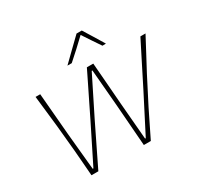

<svg xmlns="http://www.w3.org/2000/svg" viewBox="-198 -1199 1467 1429"><g transform="rotate(-30 535.5 -484.5)"><path d="M195 0Q191 -53.5 186.2 -112Q181.5 -170.5 177 -225L156 -445Q149.5 -506 141.2 -578Q133 -650 126 -713H166Q173.5 -627.5 181.5 -531.5Q189.5 -435.5 197 -350L227 -37H233L393 -358Q419.5 -412.5 449.5 -473.5Q479.5 -534.5 509.8 -596Q540 -657.5 567 -713H622Q629 -627.5 636.2 -535.5Q643.5 -443.5 650 -357L677 -37H683L847 -356.5Q888.5 -439 936.5 -534Q984.5 -629 1027 -713H1071Q1036.5 -648 999.8 -579Q963 -510 931 -450L816 -226Q789 -171.5 759.5 -111Q730 -50.5 705 0H645Q638.5 -82.5 631.5 -176.5Q624.5 -270.5 618 -353L591 -672H585L426 -353Q385.5 -270 339.8 -176.2Q294 -82.5 254 0ZM748 -794Q723 -831.5 697.2 -869.2Q671.5 -907 647 -945Q607.5 -907 567.5 -870.2Q527.5 -833.5 485 -796H448Q493.5 -840.5 537.2 -883Q581 -925.5 626 -969H671Q697.5 -926.5 724.8 -882.2Q752 -838 778 -795Z"/></g></svg>

Font: Commissioner Loud Thin
Style: Italic
Weight: 100
Italic angle: -12°
Designer: Kostas Bartsokas
Foundry: Kostas Bartsokas
Version: Version 1.000; ttfautohint (v1.8.3)